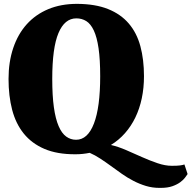

<svg xmlns="http://www.w3.org/2000/svg" viewBox="-20 -773 974 976"><path d="M363.8 11.2Q271 11.7 206.3 -15.9Q141.6 -43.5 100.8 -94Q60.1 -144.5 41.7 -215.1Q23.4 -285.6 23.4 -371.6Q23.4 -458.5 47.4 -529.3Q71.3 -600.1 116.2 -649.9Q161.1 -699.7 225.6 -726.6Q290 -753.4 371.6 -753.4Q464.4 -752.9 529.1 -727.1Q593.8 -701.2 634.5 -653.6Q675.3 -606 693.6 -538.1Q711.9 -470.2 711.9 -385.7Q711.9 -326.2 700.7 -273.2Q689.5 -220.2 668 -175.8Q646.5 -131.3 615.2 -95.9Q584 -60.5 543.9 -36.1Q581.5 -27.3 621.8 -9.8Q662.1 7.8 702.1 25.6Q742.2 43.5 780.8 56.6Q819.3 69.8 853.5 69.8H854.5Q881.3 69.8 895.5 67.9Q909.7 65.9 917.5 63L933.6 111.8Q929.2 118.2 920.7 129.9Q912.1 141.6 896.2 153.3Q880.4 165 856.2 173.6Q832 182.1 796.4 182.1H791Q754.4 182.1 721.4 172.1Q688.5 162.1 658 146.2Q627.4 130.4 599.1 110.4Q570.8 90.3 543.7 70.6Q516.6 50.8 489.7 33.2Q462.9 15.6 436 3.9Q418.9 7.3 400.9 9.3Q382.8 11.2 363.8 11.2ZM366.7 -62.5Q425.8 -62.5 457.5 -145Q489.3 -227.5 489.3 -385.3Q489.3 -470.7 481 -527.6Q472.7 -584.5 456.8 -618.2Q440.9 -651.9 418.5 -665.8Q396 -679.7 368.2 -679.7Q308.6 -679.7 277.1 -604.7Q245.6 -529.8 245.6 -372.6Q245.6 -286.6 253.9 -227.5Q262.2 -168.5 278.1 -131.8Q293.9 -95.2 316.4 -78.9Q338.9 -62.5 366.7 -62.5Z"/></svg>

Font: Merriweather UltraBold
Style: Regular
Weight: 900
Designer: Eben Sorkin ( sorkintype@gmail.com )
Foundry: Eben Sorkin
Version: Version 1.570; ttfautohint (v1.3) -l 8 -r 32 -G 0 -x 0 -H 60